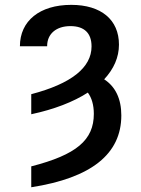

<svg xmlns="http://www.w3.org/2000/svg" viewBox="-20 -573 592 806"><path d="M111.2 -177.6V-93.4C207.7 -114 288 -145.2 348.7 -184.3C364.7 -163 373.9 -132.5 373.9 -95.2C373.9 14.9 301.1 76.7 111.2 125.4V213.1C363.3 174 489.3 73.5 489.3 -88.4C489.3 -158 464.8 -209.2 417.3 -240.1C457.7 -283.4 479.4 -332.4 479.4 -385.7C479.4 -490.1 404.5 -552.6 279.1 -552.6C146.7 -552.6 63.6 -485.4 63.6 -378.9H177.9C177.6 -430.8 215.9 -463.4 275.6 -463.4C333.8 -463.4 364.3 -433.9 364.3 -378.2C364.3 -289.1 279.1 -221.6 111.2 -177.6Z"/></svg>

Font: Magic Ui Pro Medium
Style: Regular
Weight: 500
Designer: Stefan Endress, Andreas Faust
Version: Version 1.000;FEAKit 1.0